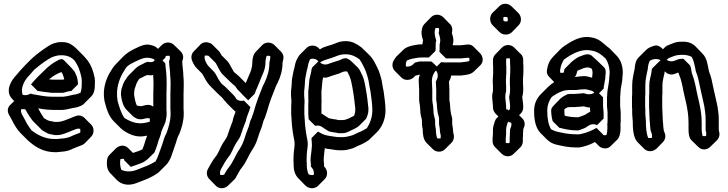

<svg xmlns="http://www.w3.org/2000/svg" viewBox="-20 -760 3874 1022"><path d="M98 -149C92 -159 91 -170 92 -178C99 -180 109 -179 115 -178C127 -155 140 -135 155 -116L202 -69C206 -66 209 -63 212 -62L226 -54C237 -47 248 -45 262 -43C266 -42 269 -41 271 -41H283C313 -41 334 -54 355 -61C358 -62 363 -64 369 -67L380 -71C390 -76 399 -76 407 -74C408 -67 408 -60 407 -54C391 -48 385 -46 371 -40C350 -29 333 -24 304 -22C295 -21 288 -20 283 -20H271C219 -20 177 -43 147 -67C134 -84 122 -103 113 -122ZM28 -149 43 -122C56 -95 71 -70 92 -49L93 -48L128 -13C132 -9 137 -5 142 -1C173 25 216 50 271 50H283C288 50 295 49 304 48C333 46 350 41 371 30C385 24 389 23 404 17L415 13C420 11 424 9 429 4H430L465 -32C481 -48 483 -78 466 -96L430 -132C418 -144 400 -150 380 -141L369 -137C363 -134 358 -132 355 -131C334 -124 313 -111 283 -111H271C269 -111 266 -112 262 -113C248 -115 237 -117 226 -124L214 -131C202 -149 189 -171 179 -191C177 -195 174 -199 171 -202L136 -238C117 -257 86 -252 69 -235L33 -200C21 -188 17 -169 28 -149ZM180 -276C200 -272 225 -270 247 -267C251 -266 256 -266 261 -266H312C319 -266 328 -269 333 -271C339 -272 345 -274 352 -275C354 -275 357 -275 360 -276L395 -311C395 -332 392 -338 389 -353L385 -361L379 -375C378 -377 377 -379 376 -380L366 -392C363 -396 360 -399 357 -402L322 -438C319 -441 316 -442 313 -445H306C304 -445 302 -445 301 -444C295 -444 290 -440 285 -437C259 -424 237 -406 217 -386L181 -351C168 -338 157 -324 145 -311ZM241 -338C253 -348 269 -359 285 -367C290 -370 301 -375 306 -375H309L315 -361C318 -355 320 -345 322 -338C320 -337 315 -336 312 -336H261C253 -336 248 -337 241 -338ZM143 -262C130 -253 113 -252 101 -255C86 -294 114 -337 135 -358C144 -369 154 -380 162 -389C186 -409 209 -427 236 -444C254 -456 278 -466 306 -466C338 -466 361 -456 378 -436C396 -411 407 -381 414 -345C415 -337 416 -325 415 -309C415 -291 412 -275 408 -266C400 -263 393 -260 385 -258C360 -255 341 -247 315 -245H261C223 -245 191 -252 157 -258C152 -259 148 -260 143 -262ZM143 -192C148 -190 152 -189 157 -188C191 -182 223 -175 261 -175H315C341 -177 360 -185 385 -188C403 -193 418 -198 429 -209V-210L465 -246C479 -260 485 -279 485 -309C486 -325 485 -337 484 -345C477 -381 466 -411 448 -436C439 -447 431 -457 422 -466L387 -501C381 -507 373 -514 364 -520C346 -533 330 -536 306 -536C278 -536 254 -526 236 -514C205 -494 177 -473 150 -449L115 -414C96 -395 82 -378 65 -358C41 -334 7 -278 41 -238C43 -235 45 -233 47 -231L82 -195C97 -180 123 -178 143 -192Z M804 -439 796 -432C785 -428 776 -429 765 -431C757 -429 743 -422 739 -419C725 -413 712 -406 702 -396L666 -360C661 -355 658 -351 655 -346L643 -328C640 -323 638 -319 636 -314L630 -296C626 -287 625 -277 624 -267V-253C628 -222 636 -193 654 -175L689 -140C702 -132 709 -125 728 -125H734C750 -129 764 -133 777 -130C778 -125 778 -117 777 -112C770 -110 764 -109 757 -107C710 -96 670 -114 641 -133C625 -158 615 -189 606 -223C605 -231 604 -239 603 -248V-273C607 -325 627 -364 650 -398C660 -413 680 -422 696 -430C719 -440 749 -460 784 -450C789 -449 793 -447 797 -446ZM845 -438 860 -453C860 -456 862 -460 863 -462C869 -463 877 -464 883 -463C885 -453 885 -445 880 -435C880 -410 886 -383 886 -356C887 -345 888 -333 888 -320C888 -308 888 -288 887 -261V-180C888 -169 888 -161 888 -155C888 -115 877 -80 866 -51C852 -27 850 -7 841 16C829 47 821 77 808 99C780 117 752 127 718 140C689 153 656 158 626 144C620 129 617 109 621 87C628 85 635 85 640 86C641 89 641 91 641 93L676 128C691 124 719 113 735 107L747 101C751 99 756 95 762 90C763 89 764 89 765 88L801 53C803 51 804 47 805 44L809 34C811 28 813 22 815 17L819 5C821 -4 826 -19 830 -28L837 -49C837 -63 857 -97 861 -112C864 -124 867 -142 867 -156C867 -160 867 -167 866 -176V-263C867 -289 867 -308 867 -319C867 -356 864 -386 860 -419C860 -420 860 -421 859 -424ZM763 -38 760 -28C756 -19 751 -4 749 5L745 17C743 22 740 29 738 35C725 42 706 48 688 54L662 28C643 9 615 13 598 29L563 64C556 71 551 80 550 91C546 125 552 147 569 164L604 200C609 205 615 209 622 213C654 230 688 223 718 210C756 196 787 184 817 163C821 160 823 159 827 155L828 154L864 118C890 92 896 56 911 16C920 -7 922 -27 936 -51C947 -80 958 -115 958 -155C958 -161 958 -169 957 -180V-261C958 -288 958 -308 958 -320C958 -333 957 -345 956 -356C956 -383 950 -410 950 -435C960 -455 954 -474 942 -486L906 -521C888 -539 858 -537 842 -521L821 -500C811 -510 802 -516 784 -520C749 -530 719 -510 696 -500C673 -489 653 -476 636 -459L601 -423C593 -415 586 -407 580 -398C557 -364 537 -325 533 -273V-248C534 -239 535 -231 536 -223C547 -180 558 -143 585 -115L586 -114L622 -78C626 -74 630 -71 635 -67C665 -46 707 -25 757 -37C759 -37 761 -38 763 -38ZM734 -195H728C720 -195 713 -197 708 -199C701 -215 697 -233 694 -253V-267C695 -277 696 -287 700 -296L706 -314C708 -319 710 -323 713 -328L721 -340C726 -343 733 -347 739 -349C743 -352 757 -359 765 -361C775 -359 785 -358 795 -361C796 -348 797 -334 797 -319C797 -308 797 -289 796 -263V-192C777 -207 757 -202 734 -195Z M1399 -462C1406 -464 1413 -463 1418 -462C1419 -455 1419 -448 1417 -441L1415 -431C1414 -429 1414 -427 1414 -426C1414 -385 1402 -348 1388 -320L1379 -302C1361 -257 1344 -215 1331 -166L1325 -148C1322 -138 1318 -127 1313 -118L1309 -104C1303 -78 1292 -59 1285 -34C1277 -7 1269 12 1255 34C1234 64 1221 103 1198 131C1188 143 1180 158 1173 170C1166 172 1158 172 1152 171C1150 160 1151 151 1156 141C1169 118 1180 96 1196 76C1213 57 1222 25 1236 3C1243 -8 1258 -27 1262 -42C1268 -61 1277 -87 1284 -104L1288 -114C1293 -142 1306 -164 1313 -190L1278 -225C1262 -220 1249 -225 1240 -231C1236 -237 1232 -242 1229 -247C1227 -250 1225 -252 1222 -255L1177 -300C1171 -304 1164 -311 1160 -314C1154 -322 1148 -329 1143 -338C1135 -352 1128 -369 1117 -380L1087 -411C1081 -419 1077 -426 1073 -436C1069 -445 1068 -456 1070 -464C1077 -465 1084 -465 1090 -463C1090 -462 1092 -462 1092 -461L1128 -425C1140 -406 1149 -380 1165 -364L1201 -329C1210 -320 1222 -309 1231 -302C1236 -295 1238 -292 1244 -284L1263 -265C1264 -264 1265 -262 1266 -261L1301 -226L1336 -261C1338 -267 1340 -273 1342 -278L1350 -296C1358 -317 1368 -341 1376 -360L1382 -374C1388 -389 1393 -407 1393 -427C1393 -439 1396 -453 1399 -462ZM1377 -521 1342 -485C1329 -472 1323 -449 1323 -427C1323 -407 1318 -389 1312 -374L1306 -360C1301 -347 1295 -334 1288 -318L1252 -354C1244 -362 1234 -369 1225 -377C1216 -391 1207 -411 1198 -425C1195 -429 1192 -433 1188 -437L1159 -466C1154 -474 1152 -481 1146 -487L1145 -488L1110 -523C1107 -526 1103 -529 1097 -531C1077 -539 1059 -535 1047 -523L1012 -487C999 -474 995 -455 1003 -436C1009 -420 1018 -406 1029 -395L1056 -368C1062 -359 1067 -348 1073 -338C1082 -322 1091 -310 1104 -297L1105 -296L1141 -260C1148 -253 1154 -248 1162 -241C1167 -234 1177 -222 1185 -214L1186 -212L1221 -177C1226 -172 1229 -169 1234 -165C1228 -150 1221 -133 1218 -114L1214 -104C1207 -87 1198 -61 1192 -42C1188 -27 1173 -8 1166 3C1152 25 1143 57 1126 76C1110 96 1099 118 1086 141C1076 161 1082 180 1094 193L1095 194L1130 230C1148 247 1176 245 1193 229L1194 228L1230 193C1233 190 1235 186 1237 182C1248 163 1255 147 1268 131C1291 103 1304 64 1325 34C1339 12 1347 -7 1355 -34C1362 -59 1373 -78 1379 -104L1383 -118C1388 -127 1392 -138 1395 -148L1401 -166C1414 -215 1431 -257 1449 -302L1458 -320C1472 -348 1484 -385 1484 -426C1484 -427 1484 -429 1485 -431L1487 -441C1492 -458 1487 -473 1477 -484L1476 -485L1441 -520C1424 -537 1394 -538 1377 -521Z M1639 -9C1644 27 1633 60 1633 94C1634 103 1635 111 1635 116C1635 119 1634 123 1635 127C1644 136 1651 147 1651 162C1651 165 1650 169 1650 171C1647 172 1643 172 1640 172C1634 172 1627 170 1623 168C1616 154 1613 138 1613 118C1613 111 1613 104 1612 96C1612 75 1613 51 1616 33L1618 13V-1C1617 -11 1615 -21 1613 -31L1609 -53C1607 -66 1606 -79 1604 -93C1604 -105 1602 -112 1602 -124C1602 -133 1600 -144 1600 -153V-185C1600 -193 1600 -202 1601 -211V-227C1600 -232 1600 -237 1600 -241C1599 -246 1599 -252 1599 -258V-271C1599 -278 1600 -284 1601 -291C1601 -294 1601 -298 1602 -301C1602 -305 1602 -311 1603 -318C1603 -337 1606 -349 1609 -364L1613 -384C1619 -401 1620 -422 1627 -437C1629 -440 1631 -445 1632 -446C1645 -450 1659 -446 1667 -441L1682 -426C1703 -443 1738 -447 1765 -459C1780 -466 1801 -472 1821 -471C1852 -471 1874 -458 1893 -445C1900 -435 1907 -424 1912 -413C1917 -402 1923 -392 1927 -381L1933 -363C1940 -342 1945 -317 1948 -294L1952 -274C1956 -241 1962 -207 1962 -173C1962 -136 1949 -102 1933 -78C1921 -70 1908 -63 1896 -58C1883 -54 1868 -44 1856 -40C1843 -36 1821 -30 1804 -30H1788C1768 -30 1755 -34 1738 -36C1711 -39 1695 -46 1674 -59L1673 -60L1638 -25C1638 -24 1639 -14 1639 -9ZM1709 29C1717 32 1727 33 1738 34C1755 36 1768 40 1788 40H1804C1821 40 1843 34 1856 30C1868 26 1883 16 1896 12C1913 5 1932 -6 1945 -16L1950 -21L1986 -56C2012 -82 2032 -123 2032 -173C2032 -207 2026 -241 2022 -274L2018 -294C2015 -317 2010 -342 2003 -363L1997 -381C1993 -392 1987 -402 1982 -413C1973 -431 1963 -450 1948 -465L1912 -500C1908 -504 1903 -509 1898 -512C1877 -527 1854 -541 1821 -541C1801 -542 1780 -536 1765 -529C1738 -517 1705 -514 1683 -497L1675 -505C1659 -521 1629 -522 1612 -505L1577 -470C1568 -461 1564 -449 1557 -437C1550 -422 1549 -401 1543 -384L1539 -364C1536 -349 1533 -337 1533 -318C1532 -311 1532 -305 1532 -301C1531 -298 1531 -294 1531 -291C1530 -284 1529 -278 1529 -271V-258C1529 -252 1529 -246 1530 -241C1530 -237 1530 -232 1531 -227V-211C1530 -202 1530 -193 1530 -185V-153C1530 -144 1532 -133 1532 -124C1532 -112 1534 -105 1534 -93C1536 -79 1537 -66 1539 -53L1543 -31C1545 -21 1547 -11 1548 -1V13L1546 33C1543 51 1542 75 1542 96C1543 104 1543 111 1543 118C1543 151 1552 173 1569 190L1604 226C1613 235 1625 242 1640 242C1653 242 1665 237 1673 229L1708 194C1716 186 1721 175 1721 162C1721 148 1715 137 1707 128C1704 125 1705 120 1705 116C1705 111 1704 103 1703 94C1703 70 1707 51 1709 29ZM1637 -381C1633 -359 1625 -340 1625 -314C1624 -306 1624 -299 1623 -294C1623 -289 1622 -283 1621 -277V-248C1622 -243 1621 -238 1621 -233C1622 -226 1622 -218 1621 -208V-153C1621 -144 1623 -134 1623 -125L1658 -90C1687 -98 1701 -77 1722 -66C1731 -59 1741 -58 1754 -56L1768 -54C1773 -53 1777 -52 1782 -51H1803C1828 -51 1845 -66 1864 -73C1875 -78 1886 -85 1893 -92L1928 -127C1934 -138 1941 -157 1941 -173V-185L1939 -201C1935 -244 1928 -286 1920 -324C1915 -348 1905 -367 1895 -386C1893 -390 1890 -395 1887 -398L1851 -433C1844 -440 1835 -445 1825 -450H1819C1806 -450 1796 -443 1786 -439C1775 -435 1761 -431 1748 -427C1733 -423 1721 -413 1701 -418C1695 -420 1689 -423 1685 -426L1676 -435L1641 -400V-398C1640 -397 1639 -395 1639 -393C1638 -389 1637 -385 1637 -381ZM1700 -348C1721 -343 1732 -353 1748 -357C1761 -361 1775 -365 1786 -369C1796 -373 1806 -380 1819 -380H1825C1826 -379 1827 -379 1829 -378C1837 -363 1846 -344 1850 -324C1858 -286 1865 -244 1869 -201L1871 -185V-173C1871 -163 1868 -154 1865 -144C1847 -136 1827 -121 1803 -121H1782C1777 -122 1773 -123 1768 -124L1754 -126C1741 -128 1731 -129 1722 -136C1711 -142 1701 -151 1691 -156V-208C1692 -218 1692 -226 1691 -233C1691 -238 1692 -243 1691 -248V-277C1692 -283 1693 -289 1693 -294C1694 -299 1694 -306 1695 -314C1695 -327 1698 -337 1700 -348Z M2305 -406 2278 -432C2269 -433 2261 -433 2252 -433H2224C2218 -433 2213 -433 2210 -432L2194 -428C2192 -428 2190 -428 2189 -427L2174 -413C2163 -407 2153 -404 2141 -406C2139 -416 2140 -428 2146 -438C2154 -442 2162 -444 2172 -447L2194 -451C2203 -453 2213 -454 2224 -454H2263L2298 -489V-493C2299 -497 2299 -501 2299 -505V-521C2299 -530 2300 -538 2302 -545C2297 -561 2291 -580 2295 -599L2297 -609L2298 -610C2303 -611 2309 -612 2315 -611C2316 -611 2316 -610 2316 -610C2317 -604 2318 -600 2317 -594L2315 -584C2322 -564 2327 -547 2320 -523V-505C2320 -498 2320 -491 2319 -484L2354 -449H2427C2446 -449 2463 -454 2478 -452C2479 -447 2479 -439 2478 -435C2464 -431 2449 -430 2433 -428H2341C2337 -429 2333 -429 2328 -429ZM2301 -385C2311 -371 2314 -352 2304 -334L2300 -326C2300 -309 2302 -299 2302 -283V-227C2304 -217 2306 -207 2306 -195C2306 -192 2307 -183 2307 -180C2308 -175 2308 -170 2309 -166C2309 -160 2311 -155 2313 -148C2316 -139 2318 -129 2317 -118V-103C2317 -93 2321 -80 2321 -72C2321 -69 2321 -65 2322 -60C2322 -54 2324 -49 2325 -44C2327 -37 2326 -28 2325 -23C2319 -22 2313 -23 2307 -24C2302 -39 2300 -55 2300 -72C2300 -73 2300 -75 2299 -77C2297 -86 2296 -95 2296 -103V-121C2292 -139 2287 -152 2287 -174C2286 -181 2286 -186 2286 -189C2285 -193 2285 -197 2285 -200L2283 -210C2282 -217 2281 -225 2281 -232V-283C2281 -298 2279 -306 2279 -324C2278 -349 2287 -371 2301 -385ZM2379 -166C2378 -170 2378 -175 2377 -180C2377 -183 2376 -192 2376 -195C2376 -207 2374 -217 2372 -227V-283C2372 -299 2370 -309 2370 -326C2375 -335 2381 -346 2381 -358H2433C2460 -361 2485 -363 2501 -378L2537 -413C2555 -430 2552 -459 2536 -476L2535 -477L2500 -512C2480 -532 2456 -519 2427 -519H2390V-523C2397 -547 2392 -564 2385 -584L2387 -594C2389 -609 2385 -623 2375 -633H2374L2339 -669C2332 -675 2324 -679 2315 -681C2300 -684 2285 -679 2275 -669L2240 -633C2233 -626 2229 -618 2227 -609L2225 -599C2221 -580 2227 -561 2232 -545C2230 -539 2229 -532 2229 -524H2224C2213 -524 2203 -523 2194 -521L2172 -517C2154 -512 2140 -507 2128 -496L2127 -495L2091 -460C2085 -454 2080 -446 2075 -437C2064 -417 2069 -395 2082 -382L2117 -347C2135 -329 2165 -332 2182 -348L2183 -349L2192 -358H2194L2210 -362C2212 -363 2212 -362 2215 -362C2210 -352 2208 -338 2209 -324C2209 -306 2211 -298 2211 -283V-232C2211 -225 2212 -217 2213 -210L2215 -200C2215 -197 2215 -193 2216 -189C2216 -186 2216 -181 2217 -174C2217 -152 2222 -139 2226 -121V-103C2226 -95 2227 -86 2229 -77C2230 -75 2230 -73 2230 -72C2230 -44 2234 -17 2249 -1L2250 0L2285 35C2303 52 2332 51 2348 35L2383 0C2394 -11 2399 -27 2395 -44C2394 -49 2392 -54 2392 -60C2391 -65 2391 -69 2391 -72C2391 -80 2387 -93 2387 -103V-118C2389 -136 2379 -151 2379 -166Z M2688 -113 2694 -108C2696 -108 2699 -107 2701 -107C2703 -99 2703 -91 2699 -82C2698 -79 2695 -73 2695 -70C2695 -65 2695 -57 2694 -48C2694 -39 2694 -32 2693 -28V-8C2693 -5 2692 0 2692 1C2688 2 2686 2 2683 2C2680 2 2675 1 2673 1C2672 -3 2672 -5 2672 -8V-17C2672 -23 2672 -29 2673 -35C2673 -38 2673 -44 2674 -52V-71C2674 -82 2679 -97 2682 -107ZM2688 -172 2682 -177C2680 -177 2676 -178 2675 -178C2674 -181 2674 -185 2674 -188V-194C2674 -201 2672 -211 2672 -218C2671 -221 2671 -224 2671 -227C2670 -234 2669 -242 2670 -251C2670 -258 2671 -266 2674 -274V-306C2673 -315 2673 -323 2673 -330C2673 -337 2673 -344 2674 -351C2674 -356 2674 -361 2675 -366V-406C2674 -413 2674 -421 2674 -428V-439C2674 -442 2675 -446 2675 -449C2681 -450 2689 -450 2694 -449C2694 -447 2695 -444 2695 -441V-430C2695 -423 2695 -416 2696 -409V-384C2696 -375 2696 -368 2695 -361C2695 -355 2695 -350 2694 -345V-310C2695 -302 2695 -296 2695 -291V-275C2694 -265 2693 -256 2691 -248C2691 -247 2691 -246 2690 -244V-241C2691 -236 2692 -230 2692 -225C2694 -217 2695 -203 2695 -194V-188C2695 -178 2692 -176 2688 -172ZM2601 -227C2601 -224 2601 -221 2602 -218C2602 -211 2604 -201 2604 -194V-188C2604 -176 2609 -165 2617 -156L2618 -155L2633 -140L2624 -131C2619 -127 2617 -121 2614 -114C2610 -101 2604 -85 2604 -71V-52C2603 -44 2603 -38 2603 -35C2602 -29 2602 -23 2602 -17V-8C2602 4 2607 15 2615 23L2650 58C2659 67 2671 72 2683 72C2695 72 2706 67 2714 59L2750 24C2758 16 2763 4 2763 -8V-28C2764 -32 2764 -39 2764 -48C2765 -57 2765 -65 2765 -70C2765 -73 2768 -79 2769 -82C2777 -100 2772 -118 2760 -130L2743 -147L2752 -156C2760 -164 2765 -175 2765 -188V-194C2765 -203 2764 -217 2762 -225C2762 -230 2761 -236 2760 -241V-244C2761 -246 2761 -247 2761 -248C2763 -256 2764 -265 2765 -275V-291C2765 -296 2765 -302 2764 -310V-345C2765 -350 2765 -355 2765 -361C2766 -368 2766 -375 2766 -384V-409C2765 -416 2765 -423 2765 -430V-441C2765 -453 2761 -463 2753 -472C2752 -473 2752 -472 2751 -473L2716 -508C2697 -526 2668 -523 2652 -507L2617 -471C2609 -463 2604 -452 2604 -439V-428C2604 -421 2604 -413 2605 -406V-366C2604 -361 2604 -356 2604 -351C2603 -344 2603 -337 2603 -330C2603 -323 2603 -315 2604 -306V-274C2599 -260 2599 -242 2601 -227ZM2659 -659C2659 -662 2660 -667 2660 -669C2664 -670 2666 -670 2669 -670C2673 -670 2678 -669 2681 -668C2682 -664 2683 -660 2683 -656C2683 -653 2682 -649 2682 -647C2679 -646 2675 -646 2672 -646C2668 -646 2664 -647 2661 -648C2660 -653 2659 -655 2659 -659ZM2589 -659C2589 -646 2594 -634 2603 -625L2638 -590C2647 -581 2659 -576 2672 -576C2684 -576 2695 -580 2704 -588L2705 -589L2740 -625C2748 -633 2753 -644 2753 -656C2753 -669 2749 -680 2740 -690L2739 -691L2703 -726C2694 -735 2682 -740 2669 -740C2657 -740 2646 -735 2638 -727L2602 -692C2594 -684 2589 -672 2589 -659Z M2930 -323C2918 -315 2906 -306 2896 -296L2861 -261C2839 -239 2823 -211 2823 -170C2823 -118 2832 -78 2857 -52L2858 -51L2893 -16C2905 -5 2919 4 2938 9C2972 17 3005 25 3047 25C3058 26 3068 25 3078 22C3104 16 3125 8 3147 -4L3168 17C3174 23 3182 27 3191 29C3208 32 3220 28 3229 19L3265 -16C3278 -29 3283 -52 3283 -74V-92C3282 -94 3282 -97 3283 -101C3284 -108 3284 -116 3284 -124V-163C3284 -172 3281 -186 3281 -195V-238C3281 -243 3281 -247 3282 -252C3282 -257 3282 -262 3283 -267C3283 -296 3293 -320 3293 -348C3293 -357 3296 -367 3295 -380C3293 -417 3282 -443 3262 -464L3261 -465L3226 -501C3222 -505 3217 -508 3212 -512C3187 -533 3168 -555 3127 -561C3085 -570 3045 -552 3018 -537C2997 -524 2978 -513 2962 -497L2961 -496L2926 -460C2909 -443 2897 -422 2892 -390C2888 -374 2893 -361 2903 -351ZM3040 -351C3048 -359 3050 -370 3053 -383C3059 -386 3067 -390 3074 -392C3091 -400 3111 -406 3128 -395C3129 -394 3130 -392 3131 -391C3132 -387 3134 -382 3134 -376V-368C3133 -361 3132 -355 3132 -349V-346L3122 -349C3113 -352 3103 -354 3094 -355C3082 -355 3059 -353 3047 -351ZM3212 -252C3211 -247 3211 -243 3211 -238V-195C3211 -186 3214 -172 3214 -163V-124C3214 -116 3214 -108 3213 -101C3212 -97 3212 -94 3213 -92V-74C3213 -63 3211 -51 3208 -41C3203 -40 3197 -40 3191 -41C3191 -42 3190 -43 3190 -44L3155 -79C3132 -66 3107 -55 3078 -48C3068 -45 3058 -44 3047 -45C3005 -45 2972 -53 2938 -61C2929 -64 2919 -69 2913 -72C2899 -97 2893 -129 2893 -170C2893 -200 2903 -225 2916 -243C2921 -247 2925 -250 2930 -253C2943 -262 2973 -277 2989 -279L3009 -281H3047C3059 -283 3082 -285 3094 -285C3103 -284 3113 -282 3122 -279L3132 -276C3134 -275 3135 -274 3137 -273L3158 -253L3193 -288C3193 -296 3195 -306 3197 -314L3199 -328L3202 -343V-349C3202 -355 3203 -361 3204 -368V-376C3204 -388 3202 -395 3196 -401L3160 -436C3151 -445 3137 -456 3128 -465C3111 -476 3091 -470 3074 -462C3054 -457 3037 -442 3023 -431L2988 -396C2987 -395 2986 -394 2985 -392C2985 -391 2985 -391 2984 -390L2982 -380C2982 -378 2980 -374 2980 -373C2974 -372 2966 -372 2962 -373C2961 -379 2961 -384 2962 -390C2965 -412 2974 -431 2982 -443C2994 -452 3005 -459 3018 -467C3045 -482 3085 -500 3127 -491C3164 -486 3184 -466 3204 -448C3216 -429 3223 -408 3225 -380C3226 -367 3223 -357 3223 -348C3223 -316 3212 -287 3212 -252ZM3193 -160C3193 -170 3190 -186 3190 -195V-242L3155 -277L3143 -266C3130 -258 3113 -255 3094 -262C3091 -263 3089 -264 3088 -264H3087C3084 -264 3080 -263 3077 -263C3067 -262 3058 -261 3051 -261C3044 -260 3037 -260 3030 -260H3014C3010 -259 3006 -259 3002 -259C2987 -252 2974 -245 2963 -235L2928 -199C2922 -193 2919 -188 2915 -181C2914 -177 2914 -173 2914 -168C2914 -149 2918 -128 2922 -115L2957 -80C2959 -79 2961 -79 2962 -79C2989 -72 3016 -66 3049 -66C3056 -64 3064 -68 3068 -69C3078 -73 3098 -79 3105 -86C3120 -97 3137 -104 3158 -94L3193 -129ZM3122 -166C3121 -166 3105 -156 3105 -156C3098 -149 3078 -143 3068 -139C3064 -138 3056 -134 3049 -136C3026 -136 3007 -139 2986 -144C2985 -150 2984 -160 2984 -168C2984 -173 2984 -175 2985 -180C2988 -182 2996 -186 3002 -189C3006 -189 3010 -189 3014 -190H3030C3037 -190 3044 -190 3051 -191C3058 -191 3067 -192 3077 -193C3080 -193 3084 -194 3087 -194H3088C3089 -194 3091 -193 3094 -192C3103 -189 3111 -188 3120 -188C3120 -184 3121 -173 3122 -166Z M3496 -440 3487 -430C3486 -430 3486 -429 3485 -429L3450 -394L3448 -378C3447 -369 3445 -361 3443 -354L3439 -334C3438 -330 3437 -325 3437 -320C3436 -313 3436 -308 3436 -305V-268C3436 -263 3436 -257 3435 -251V-184C3436 -178 3436 -172 3436 -165C3436 -151 3438 -134 3438 -120C3439 -111 3439 -104 3440 -99C3440 -94 3440 -89 3441 -83L3443 -67C3444 -65 3444 -63 3444 -62C3449 -51 3453 -39 3450 -26C3443 -25 3436 -25 3430 -26C3420 -52 3418 -84 3418 -116L3416 -140C3415 -149 3415 -158 3415 -165V-178C3414 -184 3414 -192 3414 -201V-238C3414 -245 3414 -251 3415 -257V-305C3415 -321 3417 -340 3420 -354L3424 -374L3428 -392C3429 -411 3433 -424 3439 -437C3456 -446 3476 -450 3496 -440ZM3529 -441 3538 -450C3542 -452 3544 -453 3548 -454L3558 -458C3572 -464 3587 -468 3606 -468H3619C3635 -468 3651 -463 3662 -457C3673 -437 3677 -415 3682 -390C3682 -380 3692 -361 3693 -354L3697 -340C3705 -302 3714 -260 3723 -222L3729 -194L3733 -166C3736 -147 3736 -127 3736 -106V-70C3736 -63 3738 -59 3739 -54C3740 -48 3739 -40 3738 -36C3731 -35 3725 -35 3720 -36C3717 -46 3715 -58 3715 -70V-106C3715 -182 3694 -236 3683 -300C3681 -307 3680 -312 3679 -317L3675 -333C3673 -343 3664 -364 3662 -373C3660 -386 3658 -402 3653 -412L3618 -447H3606C3582 -447 3565 -425 3537 -437ZM3506 -165C3506 -172 3506 -178 3505 -184V-251C3506 -257 3506 -263 3506 -268V-305C3506 -308 3506 -313 3507 -320C3507 -325 3508 -330 3509 -334L3513 -354C3515 -361 3517 -369 3518 -378C3518 -379 3519 -379 3519 -380C3524 -375 3529 -370 3537 -367C3559 -358 3573 -368 3591 -374C3593 -364 3603 -344 3605 -333L3609 -317C3610 -312 3611 -307 3613 -300C3624 -236 3645 -182 3645 -106V-70C3645 -47 3648 -26 3661 -13L3662 -12L3698 23C3716 41 3744 38 3760 22L3796 -13C3806 -23 3812 -38 3809 -54C3808 -59 3806 -63 3806 -70V-106C3806 -127 3806 -147 3803 -166L3799 -194L3793 -222C3784 -260 3775 -302 3767 -340L3763 -354C3762 -361 3752 -380 3752 -390L3749 -405L3745 -423C3741 -443 3733 -461 3718 -476L3717 -477L3682 -513C3666 -529 3645 -538 3619 -538H3606C3587 -538 3572 -534 3558 -528L3548 -524C3537 -520 3528 -517 3521 -510L3509 -498C3496 -511 3479 -525 3455 -514C3440 -509 3429 -504 3418 -493L3382 -457C3364 -440 3360 -419 3358 -392L3354 -374L3350 -354C3347 -340 3345 -321 3345 -305V-257C3344 -251 3344 -245 3344 -238V-201C3344 -192 3344 -184 3345 -178V-165C3345 -158 3345 -149 3346 -140L3348 -116C3348 -73 3351 -26 3374 -3L3409 32C3426 49 3454 49 3472 33H3473L3508 -3C3513 -8 3517 -14 3519 -20C3525 -37 3520 -50 3514 -62C3514 -63 3514 -65 3513 -67L3511 -83C3510 -89 3510 -94 3510 -99C3509 -104 3509 -111 3508 -120C3508 -134 3506 -151 3506 -165Z"/></svg>

Font: Dictator
Style: Chalk
Weight: 500
Version: Version MIL.1277